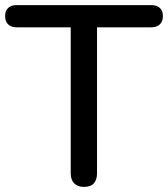

<svg xmlns="http://www.w3.org/2000/svg" viewBox="-23 -725 658 752"><path d="M306 7Q281 7 267.5 -7Q254 -21 254 -46V-618H42Q21 -618 9 -629.5Q-3 -641 -3 -662Q-3 -683 9 -694Q21 -705 42 -705H569Q591 -705 603 -694Q615 -683 615 -662Q615 -641 603 -629.5Q591 -618 569 -618H357V-46Q357 -21 344.5 -7Q332 7 306 7Z"/></svg>

Font: Nunito SemiBold
Style: Regular
Weight: 600
Designer: Vernon Adams
Foundry: Vernon Adams
Version: Version 3.602